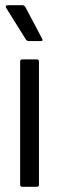

<svg xmlns="http://www.w3.org/2000/svg" viewBox="-20 -714 226 734"><path d="M65 0Q57 0 57 -9V-478Q57 -487 65 -487H121Q129 -487 129 -478V-9Q129 0 121 0ZM91 -557Q83 -557 79 -563L4 -683Q1 -688 2.5 -691Q4 -694 9 -694H66Q73 -694 77 -687L141 -566Q146 -557 136 -557Z"/></svg>

Font: Sofia Sans Condensed
Style: Regular
Weight: 400
Designer: Botio Nikoltchev, Ani Petrova
Foundry: lettersoup
Version: Version 4.100